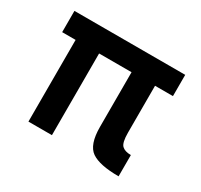

<svg xmlns="http://www.w3.org/2000/svg" viewBox="-107 -597 778 743"><g transform="rotate(30 282.5 -225.5)"><path d="M30 -460H525V-365H445V-156Q445 -111 458 -98.5Q471 -86 498 -86V9Q413 9 376.5 -16Q340 -41 340 -121V-365H195V0H90V-365H30Z"/></g></svg>

Font: Renner* Medium
Style: Medium
Weight: 500
Version: Version 003.000 ; ttfautohint (v0.97) -l 8 -r 50 -G 200 -x 1